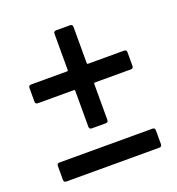

<svg xmlns="http://www.w3.org/2000/svg" viewBox="-104 -640 647 703"><g transform="rotate(-20 220.0 -288.5)"><path d="M255 -404Q255 -400 259 -400H399Q409 -400 409 -390V-337Q409 -327 399 -327H259Q255 -327 255 -323V-183Q255 -173 245 -173H191Q181 -173 181 -183V-323Q181 -327 177 -327H37Q27 -327 27 -337V-390Q27 -400 37 -400H177Q181 -400 181 -404V-545Q181 -555 191 -555H245Q255 -555 255 -545ZM37 -22Q27 -22 27 -32V-86Q27 -96 37 -96H399Q409 -96 409 -86V-32Q409 -22 399 -22Z"/></g></svg>

Font: Barlow Condensed Medium
Style: Regular
Weight: 500
Width: 3
Designer: Jeremy Tribby
Foundry: Tribby Type
Version: Version 1.422;hotconv 1.0.109;makeotfexe 2.5.65596